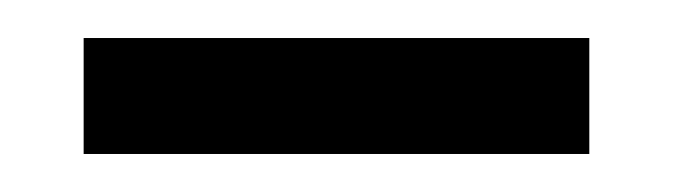

<svg xmlns="http://www.w3.org/2000/svg" viewBox="-20 -790 354 101"><path d="M24 -709V-770H290V-709Z"/></svg>

Font: Merriweather Sans Light
Style: Regular
Weight: 300
Designer: Eben Sorkin
Foundry: Eben Sorkin
Version: Version 2.001; ttfautohint (v1.8.3)